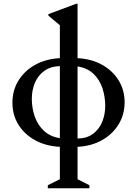

<svg xmlns="http://www.w3.org/2000/svg" viewBox="-20 -770 729 1020"><path d="M234 230V214L298 182V10Q223 6 166.5 -25Q110 -56 78 -107.5Q46 -159 46 -224Q46 -290 78 -342Q110 -394 166.5 -425.5Q223 -457 298 -461V-636L237 -687V-695L385 -750H392V-461Q467 -457 523 -425.5Q579 -394 610.5 -342.5Q642 -291 642 -227Q642 -162 610.5 -110Q579 -58 523 -26Q467 6 392 10V182L455 214V230ZM149 -245Q149 -195 165 -150Q181 -105 214 -74.5Q247 -44 298 -36V-419Q247 -417 214 -392.5Q181 -368 165 -329Q149 -290 149 -245ZM539 -207Q539 -257 524 -302Q509 -347 476.5 -378Q444 -409 392 -417V-34Q443 -35 475.5 -60Q508 -85 523.5 -124Q539 -163 539 -207Z"/></svg>

Font: Spectral Medium
Style: Regular
Weight: 500
Designer: Jean-Baptiste Levee
Foundry: Production Type
Version: Version 2.001